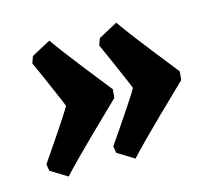

<svg xmlns="http://www.w3.org/2000/svg" viewBox="-65 -491 578 524"><g transform="rotate(-15 224.0 -229.0)"><path d="M208 -91Q285 -203 301 -231Q298 -240 284.5 -270.5Q271 -301 264 -318L242 -367L249 -386L303 -415Q328 -379 374.5 -320Q421 -261 436 -242L434 -218Q414 -199 352.5 -139Q291 -79 258 -43L211 -72ZM19 -91Q96 -203 112 -231Q109 -240 95.5 -270.5Q82 -301 75 -318L53 -367L60 -386L114 -415Q139 -379 185.5 -320Q232 -261 247 -242L245 -218Q225 -199 163.5 -139Q102 -79 69 -43L22 -72Z"/></g></svg>

Font: Alegreya ExtraBold
Style: Italic
Weight: 800
Italic angle: -7°
Designer: Juan Pablo del Peral
Foundry: Huerta Tipografica
Version: Version 2.007; ttfautohint (v1.6)